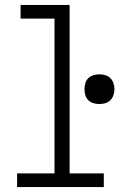

<svg xmlns="http://www.w3.org/2000/svg" viewBox="-20 -755 540 775"><path d="M49 0V-55H200V-680H63V-735H261V-55H399V0ZM381 -335Q369 -335 357 -338.5Q345 -342 336.5 -350.5Q328 -359 324.5 -371Q321 -383 321 -395Q321 -407 324.5 -419Q328 -431 336.5 -439.5Q345 -448 357 -451.5Q369 -455 381 -455Q393 -455 405 -451.5Q417 -448 425.5 -439.5Q434 -431 438 -419Q442 -407 442 -395Q442 -383 438 -371Q434 -359 425.5 -350.5Q417 -342 405 -338.5Q393 -335 381 -335Z"/></svg>

Font: Iosevka Curly Light
Style: Regular
Weight: 300
Monospace: yes
Designer: Belleve Invis
Foundry: Belleve Invis
Version: Version 22.1.2; ttfautohint (v1.8.4)